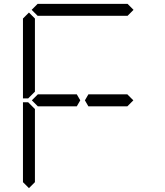

<svg xmlns="http://www.w3.org/2000/svg" viewBox="-20 -1020 856 995"><path d="M378 -531 396 -500 378 -469H377H356H355H245H181H176L145 -500L176 -531H181H228H355H356H377ZM99 -924 130 -955 161 -924V-918V-875V-545L126 -510H99ZM161 -76 130 -45 99 -76V-490H126L161 -455V-125V-83ZM144 -969 175 -1000H641L672 -969L641 -938H620H439H377H196H175ZM658 -513 671 -500 640 -469H638H635H461H459H439H438L420 -500L438 -531H461H584H640Z"/></svg>

Font: DSEG14 Classic
Style: Light
Weight: 300
Designer: Keshikan(Twitter:@keshinomi_88pro)
Version: Version 0.46